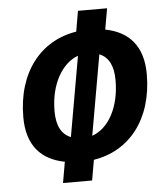

<svg xmlns="http://www.w3.org/2000/svg" viewBox="-52 -759 690 815"><g transform="rotate(-5 293.0 -351.5)"><path d="M183.6 9.8H307.6L322.8 -77.1C475.1 -100.6 578.1 -227.1 578.1 -419.9C578.1 -539.1 519.5 -604 418.9 -623.5L434.6 -712.9H310.5L295.4 -625.5C143.1 -601.6 40 -475.6 40 -282.7C40 -163.6 98.6 -98.6 199.2 -79.6ZM233.9 -181.6C194.3 -197.3 174.3 -235.4 174.3 -296.9C174.3 -414.6 227.1 -499 293.9 -522.9ZM384.8 -521C423.8 -505.4 443.8 -467.8 443.8 -405.8C443.8 -287.6 393.6 -203.1 324.7 -179.2Z"/></g></svg>

Font: Cascadia Code NF
Style: Bold Italic
Weight: 700
Italic angle: -10°
Monospace: yes
Designer: Aaron Bell
Foundry: Saja Typeworks
Version: Version 2404.023